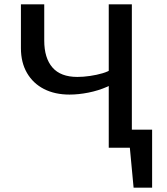

<svg xmlns="http://www.w3.org/2000/svg" viewBox="-20 -678 765 881"><path d="M542 0V-83H678L627 0ZM593 183 568 -83H678V183ZM479 0V-658H585V0ZM299 -244Q232 -244 182 -269.5Q132 -295 104 -343Q76 -391 76 -457V-658H183V-492Q183 -412 220.5 -368.5Q258 -325 335 -325Q362 -325 393 -329.5Q424 -334 451 -342Q478 -350 492 -361L541 -322Q513 -298 472 -280Q431 -262 385.5 -253Q340 -244 299 -244Z"/></svg>

Font: Ysabeau Office SemiBold
Style: Regular
Weight: 600
Designer: Christian Thalmann (Catharsis Fonts)
Version: Version 2.001;gftools[0.9.30]; featfreeze: tnum,lnum,ss02